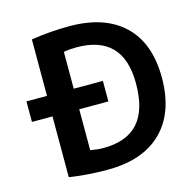

<svg xmlns="http://www.w3.org/2000/svg" viewBox="-109 -849 972 969"><g transform="rotate(-15 377.5 -365.0)"><path d="M29.3 -322.3V-429.7H136.7V-724.6Q235.4 -740.2 336.9 -740.2Q520.5 -740.2 620.6 -644.5Q720.7 -548.8 720.7 -368.2Q720.7 -187.5 621.1 -88.9Q521.5 9.8 336.9 9.8Q228.5 9.8 136.7 -4.9V-322.3ZM276.4 -108.4Q314.5 -101.6 343.8 -101.6Q465.8 -101.6 526.4 -168.9Q586.9 -236.3 586.9 -375Q586.9 -627.9 343.8 -627.9Q308.6 -627.9 276.4 -622.1V-429.7H428.7V-322.3H276.4Z"/></g></svg>

Font: GenEi M Gothic v2 Bold
Style: Regular
Weight: 700
Version: Version 2.0